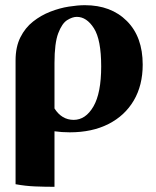

<svg xmlns="http://www.w3.org/2000/svg" viewBox="-20 -495 600 740"><path d="M307 -475Q408 -475 469 -414Q530 -353 530 -246Q530 -166 495.5 -107.5Q461 -49 398 -17Q335 15 249 15Q218 15 190 11V225Q153 225 115.5 223.5Q78 222 40 215V-262Q40 -314 58.5 -351Q77 -388 107.5 -412Q138 -436 174 -450Q210 -464 245 -469.5Q280 -475 307 -475ZM190 -77Q218 -33 264 -33Q310 -33 340 -84.5Q370 -136 370 -239Q370 -342 342 -386Q314 -430 276 -430Q259 -430 239 -417.5Q219 -405 204.5 -367Q190 -329 190 -252Z"/></svg>

Font: Bona Nova SC
Style: Bold
Weight: 700
Designer: Mateusz Machalski
Foundry: Capitalics
Version: Version 4.001; ttfautohint (v1.8.4.7-5d5b)